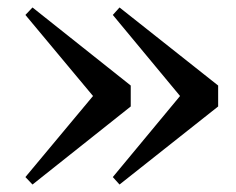

<svg xmlns="http://www.w3.org/2000/svg" viewBox="-20 -539 631 514"><path d="M300 -519 282 -499 462 -282 282 -65 300 -45 564 -254V-310ZM67 -519 48 -499 229 -282 48 -65 67 -45 330 -254V-310Z"/></svg>

Font: GenRyuMin2 TW B
Style: Regular
Weight: 700
Version: Version 2.100;PS 2.1;hotconv 16.6.51;makeotf.lib2.5.65220 DE